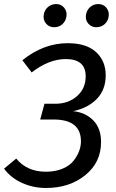

<svg xmlns="http://www.w3.org/2000/svg" viewBox="-35 -914 570 946"><path d="M298.8 -701.2Q390.6 -701.2 438.2 -657.5Q485.8 -613.8 485.8 -543Q485.8 -472.2 442.4 -427Q398.9 -381.8 325.2 -366.2Q385.3 -360.4 424.1 -321.3Q462.9 -282.2 462.9 -213.9Q462.9 -113.8 385 -50.8Q307.1 12.2 191.9 12.2Q128.9 12.2 74 -12.5Q19 -37.1 -15.1 -83L44.9 -132.8Q98.1 -67.9 190.9 -67.9Q237.8 -67.9 273.4 -83Q309.1 -98.1 327.6 -122.1Q363.8 -168.5 363.8 -217.8Q363.8 -324.7 230 -325.2H163.1L184.1 -402.8H237.8Q301.8 -402.8 344.5 -440.4Q387.2 -478 387.2 -538.1Q387.2 -623 289.1 -623Q206.1 -623 121.1 -557.1L75.2 -617.2Q179.7 -701.2 298.8 -701.2ZM408.7 -878.9Q425.3 -894 449.7 -894Q474.1 -894 489 -876Q503.9 -857.9 500.5 -833.5Q497.1 -809.1 480 -794.4Q462.9 -779.8 439 -779.8Q415 -779.8 399.9 -797.9Q384.8 -815.9 388.4 -839.8Q392.1 -863.8 408.7 -878.9ZM201.2 -879.4Q218.3 -894 242.2 -894Q266.1 -894 281 -876Q295.9 -857.9 292.5 -834Q289.1 -810.1 272.5 -794.9Q255.9 -779.8 231.4 -779.8Q207 -779.8 191.9 -797.9Q176.8 -815.9 180.4 -840.3Q184.1 -864.7 201.2 -879.4Z"/></svg>

Font: FiraSans-Italic
Style: Italic
Weight: 400
Italic angle: -8°
Designer: Carrois Corporate & Edenspiekermann AG
Foundry: Carrois Corporate GbR & Edenspiekermann AG
Version: Version 3.106;PS 003.106;hotconv 1.0.70;makeotf.lib2.5.58329